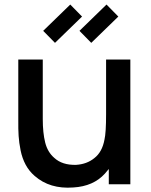

<svg xmlns="http://www.w3.org/2000/svg" viewBox="-20 -831 681 866"><path d="M350.1 -756.3 228 -637.7 174.8 -691.9 296.9 -810.5ZM391.6 -637.7 338.4 -691.9 460.4 -810.5 513.7 -756.3ZM458.5 -562.5H567.9V0H470.7V-68.8L453.1 -47.9Q401.4 9.3 310.5 14.6Q204.6 22.5 136.2 -37.6Q111.3 -59.1 95.7 -88.1Q80.1 -117.2 73 -152.3Q65.9 -187.5 64 -217.8Q62 -248 62.5 -289.6V-562.5H172.9V-293.9Q172.9 -231.9 183.8 -188.2Q194.8 -144.5 225.1 -118.7Q260.7 -85.9 322.8 -87.4Q371.6 -90.3 405.3 -117.7Q440.9 -145 451.2 -201.2Q458.5 -232.4 458.5 -315.4V-316.9Z"/></svg>

Font: Manrope3 Semibold
Style: Regular
Weight: 600
Width: 4
Designer: Mikhail Sharanda
Foundry: Mikhail Sharanda
Version: Version 3.000;PS 003.000;hotconv 1.0.88;makeotf.lib2.5.64775